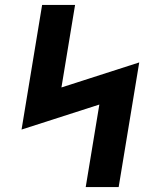

<svg xmlns="http://www.w3.org/2000/svg" viewBox="-20 -755 640 775"><path d="M326 0 381 -333 67 -232 150 -735H283L228 -402L542 -503L459 0Z"/></svg>

Font: Iosevka HT Extrabold Extended
Style: Italic
Weight: 800
Width: 7
Italic angle: -9°
Monospace: yes
Designer: Belleve Invis
Foundry: Belleve Invis
Version: Version 32.3.0; ttfautohint (v1.8.4)